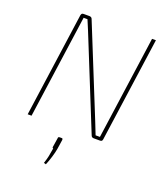

<svg xmlns="http://www.w3.org/2000/svg" viewBox="-165 -805 1019 1168"><g transform="rotate(20 344.0 -221.0)"><path d="M641 -690 546 -14Q545 -7 541.5 -3.5Q538 0 530 0H489Q483 0 478.5 -3Q474 -6 472 -12L234 -601Q227 -618 220 -634.5Q213 -651 206 -668H181Q178 -649 175.5 -629.5Q173 -610 170 -590L87 0H62L157 -676Q159 -684 162.5 -687Q166 -690 173 -690H211Q217 -690 222 -687Q227 -684 229 -678L462 -102Q470 -82 478 -61.5Q486 -41 494 -21H522Q525 -42 528 -63.5Q531 -85 534 -106L616 -690ZM306 65Q310 65 311.5 67Q313 69 313 75L304 135Q300 159 290.5 190.5Q281 222 270 248L256 244Q265 217 269.5 196Q274 175 279 142Q276 142 274.5 139.5Q273 137 274 133L283 75Q283 69 285.5 67Q288 65 295 65Z"/></g></svg>

Font: Exo 2 Thin
Style: Italic
Weight: 250
Italic angle: -8°
Designer: Natanael Gama
Foundry: Natanael Gama
Version: Version 2.010